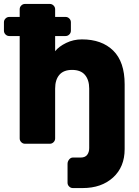

<svg xmlns="http://www.w3.org/2000/svg" viewBox="-42 -730 706 975"><path d="M324 -375Q281 -375 259.5 -350Q238 -325 238 -280V-27Q238 -16 230 -8Q222 0 211 0H85Q74 0 66 -8Q58 -16 58 -27V-547H5Q-6 -547 -14 -555Q-22 -563 -22 -574V-617Q-22 -628 -14 -636Q-6 -644 5 -644H58V-683Q58 -694 66 -702Q74 -710 85 -710H211Q222 -710 230 -702Q238 -694 238 -683V-644H291Q302 -644 310 -636Q318 -628 318 -617V-574Q318 -563 310 -555Q302 -547 291 -547H238V-470Q257 -494 294 -512Q331 -530 374 -530Q475 -530 533 -473Q591 -416 591 -302V27Q591 118 532 171.5Q473 225 378 225H328Q317 225 309 217Q301 209 301 198V102Q301 90 309 80Q317 70 328 70H368Q390 70 400.5 56.5Q411 43 411 22V-280Q411 -324 389.5 -349.5Q368 -375 324 -375Z"/></svg>

Font: Hezaedrus
Style: Bold
Weight: 700
Designer: Hubert & Fischer
Foundry: Hubert & Fischer
Version: Version 1.10;September 3, 2019;FontCreator 11.5.0.2425 64-bi